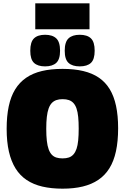

<svg xmlns="http://www.w3.org/2000/svg" viewBox="-20 -1124 750 1154"><path d="M356 -172Q378 -172 394 -177.5Q410 -183 421.5 -196Q433 -209 440 -229.5Q447 -250 450 -280.5Q453 -311 453 -351Q453 -391 450 -421Q447 -451 440 -471.5Q433 -492 421.5 -504.5Q410 -517 394 -522.5Q378 -528 356 -528Q335 -528 319 -522.5Q303 -517 291.5 -505Q280 -493 272.5 -472.5Q265 -452 261.5 -421.5Q258 -391 258 -350Q258 -308 261.5 -277.5Q265 -247 272.5 -226.5Q280 -206 291.5 -194Q303 -182 319 -177Q335 -172 356 -172ZM356 10Q289 10 235 -2.5Q181 -15 140.5 -42Q100 -69 73.5 -111.5Q47 -154 33.5 -213Q20 -272 20 -350Q20 -426 32.5 -485Q45 -544 71 -586.5Q97 -629 137 -656.5Q177 -684 231.5 -697Q286 -710 356 -710Q426 -710 480.5 -697Q535 -684 574.5 -657Q614 -630 639.5 -588Q665 -546 677.5 -487.5Q690 -429 690 -353Q690 -275 677 -215Q664 -155 637.5 -112.5Q611 -70 571 -43Q531 -16 477.5 -3Q424 10 356 10ZM459 -725Q415 -725 392 -746Q369 -767 369 -819Q369 -872 392 -893.5Q415 -915 459 -915Q504 -915 526.5 -893.5Q549 -872 549 -819Q549 -767 526.5 -746Q504 -725 459 -725ZM251 -725Q207 -725 184.5 -746Q162 -767 162 -819Q162 -872 184.5 -893.5Q207 -915 251 -915Q295 -915 318 -893.5Q341 -872 341 -819Q341 -767 318 -746Q295 -725 251 -725ZM192 -948V-1104H518V-948Z"/></svg>

Font: Georama Black
Style: Regular
Weight: 900
Designer: Jean-Baptiste Levee
Foundry: Production Type
Version: Version 1.001